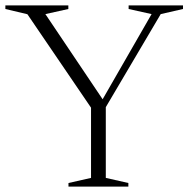

<svg xmlns="http://www.w3.org/2000/svg" viewBox="-23 -695 708 715"><path d="M79 -642 -3 -661.5V-675H231.5V-661.5L146 -642.5L370.5 -308.5H349.5L541.5 -642.5L456 -661.5V-675H658.5V-661.5L575.5 -642.5L371 -296V-32.5L455 -13.5V0H232V-13.5L316 -32.5V-294Z"/></svg>

Font: Newsreader 24pt Light
Style: Regular
Weight: 300
Designer: Hugues Gentile
Foundry: Production Type
Version: Version 1.003